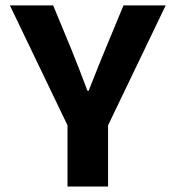

<svg xmlns="http://www.w3.org/2000/svg" viewBox="-20 -680 640 700"><path d="M226.1 0V-223.1L16.1 -660.2H173.8L240.2 -500Q269 -428.7 298.8 -349.1H303.2Q347.7 -461.9 363.8 -500L430.2 -660.2H584L374 -223.1V0Z"/></svg>

Font: Office Code Pro Bold
Style: Regular
Weight: 700
Designer: Nathan Rutzky & Paul D. Hunt
Foundry: Adobe Systems Incorporated
Version: Version 1.004;PS 001.004;hotconv 1.0.70;makeotf.lib2.5.58329